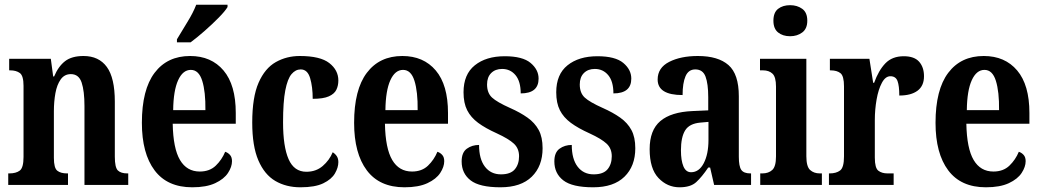

<svg xmlns="http://www.w3.org/2000/svg" viewBox="-20 -786 4428 816"><path d="M15 0V-49H20Q48 -49 64 -61Q80 -73 80 -119V-421Q80 -464 64.5 -475.5Q49 -487 23 -487H19V-536H196L206 -461H210Q228 -504 256.5 -526Q285 -548 335 -548Q400 -548 434 -501.5Q468 -455 468 -354V-120Q468 -74 481 -61.5Q494 -49 521 -49H525V0H339V-335Q339 -399 327 -435Q315 -471 281 -471Q254 -471 238 -448.5Q222 -426 215.5 -390Q209 -354 209 -313V-115Q209 -72 223.5 -60.5Q238 -49 265 -49H269V0Z M797 10Q691 10 637 -62Q583 -134 583 -264Q583 -405 637 -476.5Q691 -548 788 -548Q878 -548 930 -486.5Q982 -425 982 -306V-260H714Q716 -155 745 -106Q774 -57 829 -57Q871 -57 897 -82Q923 -107 937 -141Q949 -137 957.5 -127.5Q966 -118 966 -101Q966 -77 949 -51Q932 -25 894.5 -7.5Q857 10 797 10ZM853 -318Q854 -396 839.5 -442.5Q825 -489 791 -489Q757 -489 737 -445Q717 -401 716 -318ZM732 -619Q752 -653 776.5 -692.5Q801 -732 814 -766H947V-756Q937 -739 909.5 -711Q882 -683 849.5 -654.5Q817 -626 790 -606H732Z M1257 10Q1196 10 1150 -17Q1104 -44 1078 -104.5Q1052 -165 1052 -265Q1052 -373 1079 -434.5Q1106 -496 1152 -522Q1198 -548 1254 -548Q1341 -548 1379.5 -518Q1418 -488 1418 -444Q1418 -422 1409.5 -404.5Q1401 -387 1377.5 -376.5Q1354 -366 1309 -366Q1309 -417 1298 -454Q1287 -491 1258 -491Q1236 -491 1219 -471Q1202 -451 1192.5 -402Q1183 -353 1183 -266Q1183 -163 1206.5 -109.5Q1230 -56 1282 -56Q1323 -56 1351.5 -80.5Q1380 -105 1394 -139Q1405 -132 1411.5 -122Q1418 -112 1418 -97Q1418 -74 1403.5 -49Q1389 -24 1354 -7Q1319 10 1257 10Z M1699 10Q1593 10 1539 -62Q1485 -134 1485 -264Q1485 -405 1539 -476.5Q1593 -548 1690 -548Q1780 -548 1832 -486.5Q1884 -425 1884 -306V-260H1616Q1618 -155 1647 -106Q1676 -57 1731 -57Q1773 -57 1799 -82Q1825 -107 1839 -141Q1851 -137 1859.5 -127.5Q1868 -118 1868 -101Q1868 -77 1851 -51Q1834 -25 1796.5 -7.5Q1759 10 1699 10ZM1755 -318Q1756 -396 1741.5 -442.5Q1727 -489 1693 -489Q1659 -489 1639 -445Q1619 -401 1618 -318Z M2107 10Q2018 10 1980 -19.5Q1942 -49 1942 -100Q1942 -138 1964 -154Q1986 -170 2016 -170Q2016 -110 2041 -77.5Q2066 -45 2109 -45Q2150 -45 2168 -66.5Q2186 -88 2186 -122Q2186 -155 2164 -175.5Q2142 -196 2092 -219Q2043 -241 2012 -264Q1981 -287 1965.5 -317.5Q1950 -348 1950 -394Q1950 -470 1998 -508.5Q2046 -547 2125 -547Q2201 -547 2235 -518.5Q2269 -490 2269 -452Q2269 -389 2193 -389Q2193 -440 2171 -466.5Q2149 -493 2114 -493Q2085 -493 2067.5 -475.5Q2050 -458 2050 -427Q2050 -391 2071 -371.5Q2092 -352 2148 -327Q2191 -308 2222 -286Q2253 -264 2269.5 -233.5Q2286 -203 2286 -156Q2286 -80 2240 -35Q2194 10 2107 10Z M2501 10Q2412 10 2374 -19.5Q2336 -49 2336 -100Q2336 -138 2358 -154Q2380 -170 2410 -170Q2410 -110 2435 -77.5Q2460 -45 2503 -45Q2544 -45 2562 -66.5Q2580 -88 2580 -122Q2580 -155 2558 -175.5Q2536 -196 2486 -219Q2437 -241 2406 -264Q2375 -287 2359.5 -317.5Q2344 -348 2344 -394Q2344 -470 2392 -508.5Q2440 -547 2519 -547Q2595 -547 2629 -518.5Q2663 -490 2663 -452Q2663 -389 2587 -389Q2587 -440 2565 -466.5Q2543 -493 2508 -493Q2479 -493 2461.5 -475.5Q2444 -458 2444 -427Q2444 -391 2465 -371.5Q2486 -352 2542 -327Q2585 -308 2616 -286Q2647 -264 2663.5 -233.5Q2680 -203 2680 -156Q2680 -80 2634 -35Q2588 10 2501 10Z M2868 10Q2816 10 2778.5 -29.5Q2741 -69 2741 -152Q2741 -233 2786.5 -271.5Q2832 -310 2923 -314L2990 -317V-373Q2990 -430 2978.5 -460.5Q2967 -491 2935 -491Q2906 -491 2893.5 -462Q2881 -433 2881 -382Q2775 -382 2775 -448Q2775 -498 2824 -523Q2873 -548 2946 -548Q3032 -548 3076 -509.5Q3120 -471 3120 -377V-120Q3120 -79 3130.5 -64Q3141 -49 3169 -49H3172V0H3015L2998 -74H2990Q2963 -34 2939 -12Q2915 10 2868 10ZM2917 -54Q2951 -54 2971 -92.5Q2991 -131 2991 -191V-268L2957 -265Q2910 -261 2892 -232Q2874 -203 2874 -147Q2874 -104 2884.5 -79Q2895 -54 2917 -54Z M3338 -632Q3307 -632 3287 -648Q3267 -664 3267 -698Q3267 -733 3287 -748.5Q3307 -764 3338 -764Q3368 -764 3389.5 -748.5Q3411 -733 3411 -698Q3411 -664 3389.5 -648Q3368 -632 3338 -632ZM3211 0V-49H3220Q3246 -49 3262 -63.5Q3278 -78 3278 -121V-418Q3278 -459 3263 -473Q3248 -487 3223 -487H3210V-536H3407V-122Q3407 -78 3423 -63.5Q3439 -49 3464 -49H3473V0Z M3503 0V-49H3506Q3534 -49 3550.5 -61.5Q3567 -74 3567 -121V-419Q3567 -463 3552 -475Q3537 -487 3510 -487H3507V-536H3675L3691 -434H3695Q3714 -487 3743 -517Q3772 -547 3821 -547Q3866 -547 3886.5 -523.5Q3907 -500 3907 -462Q3907 -421 3879.5 -400.5Q3852 -380 3802 -380Q3802 -421 3794.5 -441.5Q3787 -462 3764 -462Q3743 -462 3728 -434Q3713 -406 3705.5 -363Q3698 -320 3698 -276V-116Q3698 -72 3713 -60.5Q3728 -49 3752 -49H3778V0Z M4170 10Q4064 10 4010 -62Q3956 -134 3956 -264Q3956 -405 4010 -476.5Q4064 -548 4161 -548Q4251 -548 4303 -486.5Q4355 -425 4355 -306V-260H4087Q4089 -155 4118 -106Q4147 -57 4202 -57Q4244 -57 4270 -82Q4296 -107 4310 -141Q4322 -137 4330.5 -127.5Q4339 -118 4339 -101Q4339 -77 4322 -51Q4305 -25 4267.5 -7.5Q4230 10 4170 10ZM4226 -318Q4227 -396 4212.5 -442.5Q4198 -489 4164 -489Q4130 -489 4110 -445Q4090 -401 4089 -318Z"/></svg>

Font: Noto Serif Thai ExtraCondensed
Style: Bold
Weight: 700
Width: 2
Designer: Monotype Design Team
Foundry: Monotype Imaging Inc.
Version: Version 2.002; ttfautohint (v1.8.4.7-5d5b)